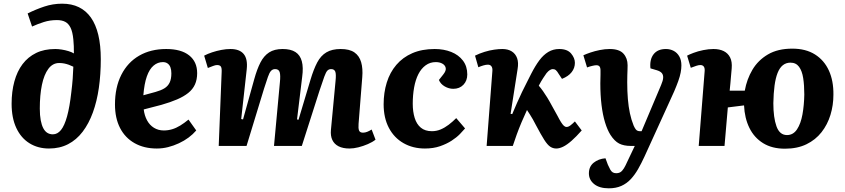

<svg xmlns="http://www.w3.org/2000/svg" viewBox="-20 -792 4584 1042"><path d="M130 -719Q174 -741 220.5 -756.5Q267 -772 317 -772Q369 -772 408 -753Q447 -734 473.5 -696.5Q500 -659 513.5 -602.5Q527 -546 527 -471Q527 -388 516.5 -315Q506 -242 484 -181.5Q462 -121 428.5 -77Q395 -33 349.5 -9.5Q304 14 246 14Q186 14 140 -14.5Q94 -43 68.5 -97.5Q43 -152 43 -229Q43 -295 58 -350Q73 -405 102.5 -444Q132 -483 176 -504.5Q220 -526 280 -526Q296 -526 315 -523Q334 -520 352 -514.5Q370 -509 381 -502Q381 -524 380.5 -542Q380 -560 378 -578Q374 -619 363 -641.5Q352 -664 334 -673.5Q316 -683 289 -683Q251 -683 218 -672.5Q185 -662 154 -648ZM267 -63Q292 -63 311 -86.5Q330 -110 344 -160.5Q358 -211 367 -291Q372 -331 374.5 -364.5Q377 -398 378 -430Q366 -436 353.5 -440.5Q341 -445 328.5 -447.5Q316 -450 301 -450Q266 -450 242.5 -418.5Q219 -387 207.5 -331.5Q196 -276 196 -203Q196 -166 201 -139.5Q206 -113 215 -96Q224 -79 237 -71Q250 -63 267 -63Z M882 -526Q963 -526 1006.5 -491.5Q1050 -457 1050 -395Q1050 -360 1038 -333.5Q1026 -307 1001.5 -287.5Q977 -268 941 -252.5Q905 -237 856 -223L760 -198Q764 -165 778 -139Q792 -113 815.5 -98.5Q839 -84 869 -84Q892 -84 914 -90.5Q936 -97 958 -110.5Q980 -124 1003 -143L1045 -84Q1027 -63 1003.5 -45.5Q980 -28 951 -14.5Q922 -1 892 6.5Q862 14 831 14Q762 14 710.5 -15Q659 -44 631.5 -97.5Q604 -151 604 -225Q604 -318 638.5 -386Q673 -454 735.5 -490Q798 -526 882 -526ZM910 -394Q910 -413 905 -426.5Q900 -440 889.5 -447.5Q879 -455 864 -455Q836 -455 813.5 -436Q791 -417 777 -377.5Q763 -338 758 -275L824 -293Q853 -301 872 -312.5Q891 -324 900.5 -343.5Q910 -363 910 -394Z M1499 -345Q1503 -383 1498 -400Q1493 -417 1473 -417Q1460 -417 1451 -407.5Q1442 -398 1434 -374.5Q1426 -351 1413 -311L1318 0H1167L1183 -402Q1184 -423 1178.5 -431Q1173 -439 1158 -439Q1149 -439 1136.5 -434Q1124 -429 1108 -423L1088 -490Q1107 -500 1131 -508Q1155 -516 1181 -521Q1207 -526 1231 -526Q1280 -526 1302.5 -499Q1325 -472 1319 -416L1289 -146L1299 -144L1360 -363Q1375 -417 1393.5 -453Q1412 -489 1440.5 -507.5Q1469 -526 1514 -526Q1558 -526 1583.5 -509.5Q1609 -493 1618 -459.5Q1627 -426 1620 -375L1592 -144L1600 -142L1665 -359Q1682 -416 1701.5 -453Q1721 -490 1751.5 -508Q1782 -526 1829 -526Q1877 -526 1903.5 -507.5Q1930 -489 1940 -454.5Q1950 -420 1946 -373L1926 -120Q1924 -96 1928.5 -84Q1933 -72 1950 -72Q1961 -72 1972.5 -76.5Q1984 -81 1997 -89L2018 -34Q2002 -21 1976.5 -10Q1951 1 1925 7.5Q1899 14 1877 14Q1841 14 1817.5 2Q1794 -10 1783.5 -32.5Q1773 -55 1776 -87L1801 -352Q1805 -390 1799.5 -403.5Q1794 -417 1777 -417Q1765 -417 1757 -409Q1749 -401 1740 -376Q1731 -351 1714 -300L1618 0H1467Z M2339 -526Q2389 -526 2429 -510Q2469 -494 2492.5 -463Q2516 -432 2516 -388Q2516 -354 2495 -332Q2474 -310 2440 -310Q2416 -310 2393.5 -323Q2371 -336 2362 -358L2385 -387Q2402 -408 2399 -423Q2396 -438 2381 -446.5Q2366 -455 2345 -455Q2314 -455 2290 -437.5Q2266 -420 2250.5 -389.5Q2235 -359 2227.5 -317.5Q2220 -276 2220 -229Q2220 -186 2230.5 -152Q2241 -118 2264 -99Q2287 -80 2324 -80Q2349 -80 2371.5 -89.5Q2394 -99 2415 -115Q2436 -131 2456 -151L2504 -95Q2494 -83 2476 -64.5Q2458 -46 2431 -28.5Q2404 -11 2368 1.5Q2332 14 2286 14Q2221 14 2170 -15Q2119 -44 2090.5 -98Q2062 -152 2062 -226Q2062 -289 2079 -344Q2096 -399 2131 -440Q2166 -481 2218 -503.5Q2270 -526 2339 -526Z M2751 -174 2760 -173Q2772 -202 2785.5 -232.5Q2799 -263 2813 -292.5Q2827 -322 2840.5 -347.5Q2854 -373 2863 -392Q2885 -435 2907 -464.5Q2929 -494 2955.5 -510Q2982 -526 3015 -526Q3059 -526 3079.5 -501.5Q3100 -477 3100 -451Q3100 -423 3082.5 -400.5Q3065 -378 3030 -364L3012 -391Q3004 -405 2997 -411Q2990 -417 2980 -417Q2973 -417 2964.5 -412Q2956 -407 2946 -395Q2939 -385 2928 -368.5Q2917 -352 2904 -327Q2916 -313 2927 -297.5Q2938 -282 2950 -262.5Q2962 -243 2977 -215Q2994 -186 3005 -164.5Q3016 -143 3024.5 -129.5Q3033 -116 3040 -109.5Q3047 -103 3055 -103Q3065 -103 3076.5 -112Q3088 -121 3100 -133L3137 -84Q3107 -50 3082 -28Q3057 -6 3036.5 4Q3016 14 2999 14Q2981 14 2966 4Q2951 -6 2933.5 -33.5Q2916 -61 2888 -114Q2880 -130 2872 -144Q2864 -158 2856 -170.5Q2848 -183 2840 -195Q2825 -163 2810.5 -128.5Q2796 -94 2784 -61Q2772 -28 2763 0H2621L2652 -404Q2654 -422 2647.5 -431.5Q2641 -441 2628 -441Q2617 -441 2603.5 -437Q2590 -433 2576 -427L2558 -490Q2582 -502 2609.5 -510.5Q2637 -519 2662 -522.5Q2687 -526 2706 -526Q2737 -526 2757.5 -513Q2778 -500 2786.5 -476Q2795 -452 2789 -417Z M3478 57Q3461 94 3443 125.5Q3425 157 3403 180.5Q3381 204 3352 217Q3323 230 3284 230Q3233 230 3204.5 207Q3176 184 3176 149Q3176 112 3202 91Q3228 70 3266 67L3279 102Q3286 118 3292 128.5Q3298 139 3305.5 143.5Q3313 148 3324 148Q3338 148 3347.5 142Q3357 136 3366 121.5Q3375 107 3385 84L3425 0H3404Q3365 0 3340 -13Q3315 -26 3293 -60Q3276 -87 3263.5 -128Q3251 -169 3244.5 -222.5Q3238 -276 3238 -340Q3238 -351 3238.5 -362.5Q3239 -374 3239 -386.5Q3239 -399 3239 -409Q3239 -425 3233.5 -431.5Q3228 -438 3216 -438Q3209 -438 3194 -434.5Q3179 -431 3166 -426L3146 -492Q3161 -499 3184.5 -507Q3208 -515 3235.5 -520.5Q3263 -526 3289 -526Q3341 -526 3363.5 -501Q3386 -476 3386 -438Q3386 -426 3385.5 -412.5Q3385 -399 3384.5 -383Q3384 -367 3384 -346Q3384 -296 3387.5 -254.5Q3391 -213 3398.5 -177.5Q3406 -142 3419 -110Q3425 -97 3430 -90.5Q3435 -84 3441 -82Q3447 -80 3453 -80H3462L3568 -331Q3578 -354 3579 -369.5Q3580 -385 3572 -395Q3564 -405 3544 -411L3510 -421Q3505 -469 3527 -497.5Q3549 -526 3594 -526Q3617 -526 3636 -516Q3655 -506 3666.5 -486Q3678 -466 3678 -437Q3678 -419 3674 -398Q3670 -377 3661 -352Q3652 -327 3639 -296.5Q3626 -266 3607 -226Z M4240 15Q4170 15 4121.5 -15Q4073 -45 4047 -98Q4021 -151 4018 -220L3930 -209L3912 0H3772L3804 -403Q3806 -421 3800 -430Q3794 -439 3781 -439Q3772 -439 3759.5 -435Q3747 -431 3729 -424L3709 -490Q3720 -496 3743.5 -505Q3767 -514 3796.5 -520Q3826 -526 3852 -526Q3885 -526 3908 -514.5Q3931 -503 3942.5 -480Q3954 -457 3951 -421Q3949 -401 3947.5 -381Q3946 -361 3944 -340.5Q3942 -320 3940 -300H4022Q4033 -362 4063.5 -413.5Q4094 -465 4147.5 -496.5Q4201 -528 4280 -528Q4353 -528 4403 -496.5Q4453 -465 4478.5 -409Q4504 -353 4503 -278Q4503 -221 4487 -168.5Q4471 -116 4438.5 -74.5Q4406 -33 4356.5 -9Q4307 15 4240 15ZM4251 -59Q4285 -59 4305.5 -90Q4326 -121 4335 -171Q4344 -221 4345 -279Q4345 -329 4339 -368Q4333 -407 4316.5 -429.5Q4300 -452 4270 -452Q4246 -452 4228.5 -438Q4211 -424 4200 -396Q4189 -368 4183.5 -327Q4178 -286 4177 -232Q4177 -154 4194 -106.5Q4211 -59 4251 -59Z"/></svg>

Font: Literata
Style: Bold Italic
Weight: 700
Italic angle: -2°
Designer: Latin by Veronika Burian and Jose Scaglione. Greek by Irene Vlachou. Cyrillic by Vera Evstafieva
Foundry: TypeTogether
Version: Version 3.103;gftools[0.9.29]